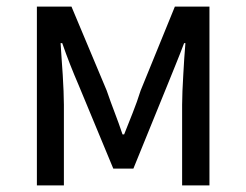

<svg xmlns="http://www.w3.org/2000/svg" viewBox="-20 -563 747 583"><path d="M92 -543H197L304 -288Q316 -253 328.5 -220.5Q341 -188 352 -155H357Q370 -188 383 -220.5Q396 -253 407 -288L511 -543H616V0H533V-245Q533 -263 534 -286.5Q535 -310 536.5 -335.5Q538 -361 539.5 -386Q541 -411 543 -432H539Q527 -400 513.5 -367Q500 -334 488 -304L385 -51H324L219 -304Q206 -334 193 -367Q180 -400 169 -432H164Q165 -411 167 -386Q169 -361 170.5 -335.5Q172 -310 173 -286.5Q174 -263 174 -245V0H92Z"/></svg>

Font: SpoqaHanSans-Regular
Style: Regular
Weight: 400
Designer: [Spoqa Han Sans] Dong-huui Kim \uAE40 \uB3D9 \uD718  Younghwa Kang \uAC15 \uC601 \uD654  [Noto Sans] Ryoko NISHIZUKA \u8
Foundry: Spoqa (http://www.spoqa-han-sans.com)
Version: Version 2.000